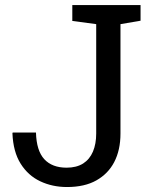

<svg xmlns="http://www.w3.org/2000/svg" viewBox="-20 -731 611 761"><path d="M245.6 10.3Q187.5 10.3 139.4 -12.5Q91.3 -35.2 61.8 -82.3Q32.2 -129.4 29.3 -202.6L30.3 -205.6H122.6Q124.5 -133.8 155.5 -100.1Q186.5 -66.4 244.1 -66.4Q283.2 -66.4 309.6 -83Q335.4 -99.6 348.4 -130.1Q361.3 -160.6 361.3 -201.7V-635.3L266.6 -647.9V-710.9H537.1V-648.9L457.5 -635.3V-201.7Q457.5 -136.2 432.6 -88.4Q408.7 -42.5 362.1 -16.1Q315.4 10.3 245.6 10.3Z"/></svg>

Font: Hanuman
Style: Regular
Weight: 400
Designer: Danh Hong
Foundry: Danh Hong
Version: Version 9.000